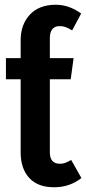

<svg xmlns="http://www.w3.org/2000/svg" viewBox="-20 -774 363 809"><path d="M323 -24Q274 15 208 15Q139 15 103 -24.5Q67 -64 67 -132V-440H5V-529H67V-604Q67 -671 106 -712.5Q145 -754 215 -754Q271 -754 322 -717L284 -646Q267 -656 256 -660Q245 -664 231 -664Q211 -664 200.5 -651Q190 -638 190 -613V-529H290L278 -440H190V-132Q190 -84 233 -84Q245 -84 254.5 -87.5Q264 -91 280 -100Z"/></svg>

Font: Fira Sans Compressed Medium
Style: Regular
Weight: 500
Width: 1
Designer: bBox Type GmbH & Carrois Corporate GbR & Edenspiekermann AG
Foundry: bBox Type GmbH & Carrois Corporate GbR & Edenspiekermann AG
Version: Version 4.301